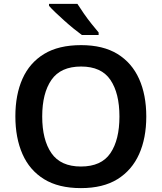

<svg xmlns="http://www.w3.org/2000/svg" viewBox="-20 -957 831 987"><path d="M732 -358Q732 -247 695 -164.5Q658 -82 584 -36Q510 10 396 10Q281 10 206.5 -36Q132 -82 95.5 -165Q59 -248 59 -359Q59 -470 95.5 -552Q132 -634 206.5 -679.5Q281 -725 397 -725Q510 -725 584 -679.5Q658 -634 695 -551.5Q732 -469 732 -358ZM197 -358Q197 -238 244.5 -169.5Q292 -101 396 -101Q501 -101 547.5 -169.5Q594 -238 594 -358Q594 -478 547.5 -546.5Q501 -615 397 -615Q292 -615 244.5 -546.5Q197 -478 197 -358ZM378 -937Q392 -915 411 -887.5Q430 -860 450.5 -834.5Q471 -809 487 -790V-777H401Q383 -790 359 -809.5Q335 -829 310.5 -851Q286 -873 265 -893Q244 -913 232 -927V-937Z"/></svg>

Font: Noto Sans Adlam Unjoined SemiBold
Style: Regular
Weight: 600
Version: Version 3.001